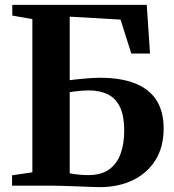

<svg xmlns="http://www.w3.org/2000/svg" viewBox="-20 -763 716 789"><path d="M390.5 6Q377 6 352.8 5Q328.5 4 300.2 3Q272 2 245 1Q218 0 198.5 0H29.5V-42.5L113 -55V-684.5L30.5 -699V-743H583L596.5 -543H519.5L475.5 -682.5L266.5 -694.5V-433.5Q275.5 -435 291 -436.5Q306.5 -438 324.5 -439.8Q342.5 -441.5 359.8 -442.5Q377 -443.5 389.5 -443.5Q477.5 -443.5 536 -420Q594.5 -396.5 623.5 -350.2Q652.5 -304 652.5 -235Q652.5 -158.5 618.5 -104.5Q584.5 -50.5 525.2 -22.2Q466 6 390.5 6ZM343 -43.5Q396.5 -43.5 428.8 -67Q461 -90.5 475.8 -131.8Q490.5 -173 490.5 -225.5Q490.5 -285 473.8 -321.5Q457 -358 424 -374.8Q391 -391.5 343.5 -391.5Q330.5 -391.5 315.2 -390.2Q300 -389 286.8 -387.2Q273.5 -385.5 266.5 -384.5V-51Q275 -49 285.8 -47.5Q296.5 -46 310.5 -44.8Q324.5 -43.5 343 -43.5Z"/></svg>

Font: Merriweather 72pt
Style: Bold
Weight: 700
Version: Version 2.100